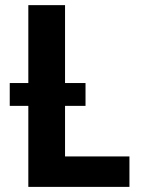

<svg xmlns="http://www.w3.org/2000/svg" viewBox="-20 -731 552 751"><path d="M234.4 -119.1H486.3V0H90.8V-710.9H234.4ZM314.5 -316.9H18.1V-406.2H314.5Z"/></svg>

Font: Roboto Condensed
Style: Bold
Weight: 700
Designer: Google
Version: Version 2.134; 2016